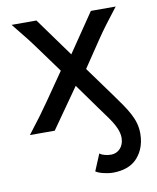

<svg xmlns="http://www.w3.org/2000/svg" viewBox="-82 -562 700 856"><g transform="rotate(-10 267.5 -134.0)"><path d="M388.2 -498 268.6 -322.3 141.6 -498H29.3C82.5 -432.6 99.1 -411.6 131.8 -366.2L210 -258.8L122.1 -131.8C92.3 -88.9 78.1 -69.8 24.4 0H136.7L263.7 -180.7L346.7 -64.9C373.5 -27.3 383.8 -15.1 397.9 7.3C408.2 23.9 424.8 52.2 424.8 83C424.8 123 398.4 148.9 366.2 148.9C348.6 148.9 325.2 144 314.9 134.3L283.2 210C298.3 221.2 335.4 229.5 361.3 229.5C406.7 229.5 443.4 215.8 466.3 192.9C488.8 170.4 510.3 134.3 510.3 78.1C510.3 11.7 475.1 -35.6 419.4 -112.8L322.3 -246.6L402.8 -366.2C433.1 -411.1 450.2 -432.6 500.5 -498Z"/></g></svg>

Font: Andika
Style: Regular
Weight: 400
Designer: Victor Gaultney, Annie Olsen, Julie Remington, Don Collingsworth, Eric Hays
Foundry: SIL International
Version: Version 1.000